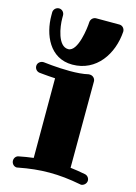

<svg xmlns="http://www.w3.org/2000/svg" viewBox="-115 -797 616 871"><g transform="rotate(15 193.5 -361.5)"><path d="M354 12C366 12 380 1 380 -14C380 -26 371 -37 359 -39C335 -44 312 -47 289 -50L290 -456C290 -469 279 -481 264 -481C262 -481 260 -481 259 -481C234 -475 203 -473 172 -473C110 -473 49 -481 48 -481C47 -481 46 -481 45 -481C34 -481 19 -472 19 -456C19 -443 28 -432 41 -430C44 -430 75 -426 116 -424V-50C94 -47 71 -44 48 -39C36 -37 28 -26 28 -14C28 -1 38 12 53 12C55 12 56 11 58 11C110 1 156 -4 203 -4C250 -4 297 1 349 11C351 11 353 12 354 12ZM360 -708C360 -708 360 -709 360 -709C360 -722 350 -735 335 -735H226C212 -735 201 -724 200 -710C199 -683 185 -567 139 -567C90 -567 77 -657 77 -695C77 -703 77 -707 77 -707C77 -708 77 -708 77 -709C77 -723 66 -735 52 -735C38 -735 27 -724 26 -711C26 -710 26 -704 26 -695C26 -606 68 -504 175 -504C288 -504 353 -602 360 -708Z"/></g></svg>

Font: Ribeye
Style: Regular
Weight: 400
Designer: Astigmatic (AOETI)
Foundry: Astigmatic (AOETI)
Version: Version 1.000